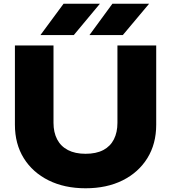

<svg xmlns="http://www.w3.org/2000/svg" viewBox="-20 -994 918 1030"><path d="M267 -335Q267 -284 286.5 -246.5Q306 -209 344.5 -189Q383 -169 439 -169Q496 -169 534 -189Q572 -209 591 -246.5Q610 -284 610 -335V-750H818V-325Q818 -222 770.5 -145.5Q723 -69 638 -26.5Q553 16 439 16Q326 16 240.5 -26.5Q155 -69 107.5 -145.5Q60 -222 60 -325V-750H267ZM321 -974H516L376 -806H197ZM583 -974H780L639 -806H460Z"/></svg>

Font: Unbounded
Style: Bold
Weight: 700
Designer: Luke Prowse, Jean-Baptiste Morizot, Fátima Lázaro, Florian Runge
Foundry: NaN
Version: Version 1.700